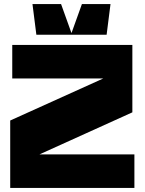

<svg xmlns="http://www.w3.org/2000/svg" viewBox="-20 -920 708 940"><path d="M628 -370 173 -164H638V0H30V-330L486 -536H40V-700H628ZM521 -900 502 -750H158L139 -900H279L330 -758L381 -900Z"/></svg>

Font: Fivo Sans Modern ExtBlk
Style: Regular
Weight: 950
Designer: Alexander Slobzheninov
Foundry: Alexander Slobzheninov
Version: 1.0